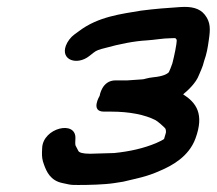

<svg xmlns="http://www.w3.org/2000/svg" viewBox="-20 -516 618 547"><path d="M447.7 -121C447.6 -120.5 448.9 -119 424.5 -108.2C389.5 -93.6 350.2 -84.5 305.3 -80C291.6 -79.8 246.2 -78 236.8 -78C214.7 -78 206.3 -81.6 203.6 -85.3L195.2 -101.5C194.7 -103.6 194.2 -106.5 194.4 -109.9L194.8 -120.7C198.3 -174.7 102.2 -152.2 100.1 -94.1L99.6 -82.1C99.2 -69.2 100.6 -59.3 105.4 -46.9C112.4 -27.4 123.6 -1.2 158.3 5.6L176.6 9.5C184.6 11.2 195.3 11 203.9 11C232.7 11 277.1 10 305 5.7L330.5 1.7C331.1 1.6 332.3 1.3 333.2 1.1C367.4 -7.4 397.3 -11.9 436.7 -29.9C470 -44 517.8 -69.8 536.7 -121C562.8 -191.5 538.9 -223.4 501.8 -247.3C516.6 -259.3 538.7 -280.4 546.7 -302C549.8 -310.6 557.4 -323.9 561.5 -342.1C569 -363 571.8 -379.9 574.8 -401.4C579.6 -432.8 580.1 -452.8 563.6 -473.9C548.7 -493 524.7 -498 493.7 -495.9C456.5 -493.5 422 -490.9 381.7 -485.7C326.7 -476.3 259.9 -469.1 205 -427.3L191.8 -417.7C181.1 -409.9 171.9 -397.3 167.7 -386C152.3 -344.2 200 -329.2 234.3 -356.3L247.2 -366.4C254.6 -372.3 261.3 -374.8 282.5 -380C318 -389.9 360.9 -398.9 398.8 -401C420.1 -402.3 445.6 -407 464.5 -407C470 -407 474.9 -407.6 479.6 -407.4C480.6 -406.4 482.3 -404.5 483.5 -402.6C483.6 -389.6 476.5 -356.8 471.1 -335.6L465.7 -321C464.2 -317 463.2 -314.6 461.1 -310.4C456.5 -305.4 445.4 -298.6 416.9 -295.9C399.8 -294.2 390.6 -290 386.2 -290C380.6 -290 349.8 -287 343.1 -287H309.1C270 -287 263.9 -243 263.9 -243C263.9 -243 236.6 -198 276.2 -198H296.2C348.9 -198 392.8 -189.2 422.9 -173.8C427.2 -171.9 448.5 -154.2 451.8 -148.5C453.1 -141.9 453.4 -138.9 451.5 -134C450.1 -130 448.4 -122.6 447.7 -121Z"/></svg>

Font: Just Breathe
Style: BdObl7
Weight: 400
Foundry: Cannot Into Space Fonts
Version: Version 0.72